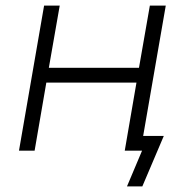

<svg xmlns="http://www.w3.org/2000/svg" viewBox="-20 -540 677 688"><path d="M517 -520 478 -297H155L194 -520H138L48 0H104L146 -244H469L427 0H489L435 128H490L567 -53H493L574 -520Z"/></svg>

Font: Fixel Display 20240404 Light
Style: Italic
Weight: 300
Italic angle: -10°
Designer: AlfaBravo + MacPaw
Foundry: Kyrylo Tkachov, Marchela Mozhyna, Serhii Makarenko, Maria Weinstein, Zakhar Kryvoshyya
Version: Version 1.211;Glyphs 3.2 (3225)